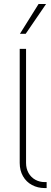

<svg xmlns="http://www.w3.org/2000/svg" viewBox="-20 -955 257 975"><path d="M207 -30.3H216.8V0H207Q171.4 0 142.3 -15.6Q113.3 -31.2 96.7 -60.3Q80.1 -89.4 80.1 -127.9V-707H112.3V-127.9Q112.3 -98.6 125 -76.4Q137.7 -54.2 159.4 -42.2Q181.2 -30.3 207 -30.3ZM175.8 -934.6H213.9L110.4 -783.2H81.1Z"/></svg>

Font: Pretendard GOV Thin
Style: Regular
Weight: 100
Designer: Base glyphs from Inter by Rasmus Andersson; Hangeul glyphs from Noto Sans CJK(Source Han Sans) by Jang Soo-young and Kan
Foundry: Kil Hyung-jin
Version: Version 1.309